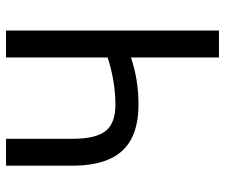

<svg xmlns="http://www.w3.org/2000/svg" viewBox="-75 -676 751 641"><g transform="rotate(-90 300.5 -355.5)"><path d="M519 -710.9H429.2V-371.6C375.2 -354.3 322.6 -345.7 271.5 -345.7C230.5 -345.7 201.3 -356.4 184.1 -377.9C166.8 -399.4 158 -435.1 157.7 -484.9V-710.9H67.9V-480C69.2 -408.7 86.4 -355.6 119.6 -320.8C152.8 -286 203.5 -268.6 271.5 -268.6C327.1 -268.6 379.7 -277 429.2 -293.9V0H519Z"/></g></svg>

Font: Roboto Condensed
Style: Regular
Weight: 400
Designer: Google
Version: Version 2.134; 2016